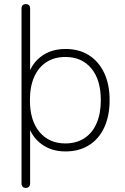

<svg xmlns="http://www.w3.org/2000/svg" viewBox="-20 -731 608 937"><path d="M106 186Q96 186 90.5 180Q85 174 85 164V-689Q85 -700 90.5 -705.5Q96 -711 106 -711Q116 -711 121.5 -705.5Q127 -700 127 -689V-358H116Q133 -420 181.5 -456Q230 -492 300 -492Q366 -492 414 -461.5Q462 -431 488.5 -375Q515 -319 515 -242Q515 -166 489 -109.5Q463 -53 414.5 -22.5Q366 8 300 8Q230 8 181.5 -28.5Q133 -65 116 -126H127V164Q127 174 121.5 180Q116 186 106 186ZM299 -31Q352 -31 391 -56Q430 -81 451 -128.5Q472 -176 472 -242Q472 -342 425.5 -397.5Q379 -453 299 -453Q246 -453 207 -428Q168 -403 147 -356Q126 -309 126 -242Q126 -142 173 -86.5Q220 -31 299 -31Z"/></svg>

Font: Nunito ExtraLight
Style: Regular
Weight: 200
Designer: Vernon Adams
Foundry: Vernon Adams
Version: Version 3.602;April 4, 2023;FontCreator 14.0.0.2856 64-bit